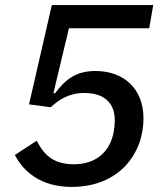

<svg xmlns="http://www.w3.org/2000/svg" viewBox="-20 -718 640 750"><path d="M578.5 -698.2H182.5L93.4 -310.4L177.9 -299C210.2 -328.1 247.9 -354.8 310 -354.8C387.4 -354.8 428.3 -315 428.3 -248.9C428.3 -232.6 427.2 -221.9 424.7 -206C411.2 -126.1 356.2 -76.3 267.8 -76.3C187.9 -76.3 150.6 -114.7 123.6 -168.3L38 -112.6C71 -49 137.8 12.1 259.9 12.1C446 12.1 540.5 -118.6 540.5 -255.3C540.5 -371.1 463.8 -440.7 353 -440.7C277 -440.7 235.8 -408 195.3 -354H188.6L249.3 -607.6H562.9Z"/></svg>

Font: Margiela Mono Italic Medium It
Style: Regular
Weight: 500
Designer: Mike Abbink, Paul van der Laan, Pieter van Rosmalen
Foundry: Bold Monday
Version: Version 2.003 2021